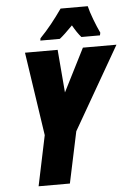

<svg xmlns="http://www.w3.org/2000/svg" viewBox="-61 -976 703 1021"><g transform="rotate(-5 290.5 -465.5)"><path d="M103 0 159.2 -268.1 92.8 -713.9H267.1L286.1 -484.9L401.9 -713.9H581.1L328.1 -273.9L270 0ZM179.7 -771 181.6 -783.2Q213.9 -816.4 243.7 -853.5Q273.4 -890.6 301.8 -931.2H446.8Q453.6 -901.9 469.7 -859.4Q485.8 -816.9 501 -785.2L498 -771H398.9Q377 -795.9 354 -836.9Q332 -814.5 314.7 -798.1Q297.4 -781.7 283.7 -771Z"/></g></svg>

Font: Open Sans Condensed ExtraBold
Style: Italic
Weight: 800
Width: 3
Italic angle: -12°
Designer: Monotype Design Team
Foundry: Monotype Imaging Inc.
Version: Version 3.003; ttfautohint (v1.8.4)